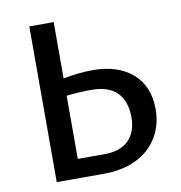

<svg xmlns="http://www.w3.org/2000/svg" viewBox="-76 -728 753 799"><g transform="rotate(-10 301.0 -329.0)"><path d="M558 -228Q558 -161 526.5 -109Q495 -57 436.5 -28.5Q378 0 299 0H100V-658H203V-420Q270 -433 327 -433Q435 -433 496.5 -378.5Q558 -324 558 -228ZM453 -212Q453 -279 417.5 -316Q382 -353 309 -353Q255 -353 203 -347V-80H316Q383 -80 418 -115Q453 -150 453 -212Z"/></g></svg>

Font: Ysabeau SC Semibold
Style: Regular
Weight: 600
Designer: Christian Thalmann (Catharsis Fonts)
Version: Version 0.003